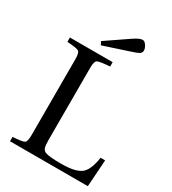

<svg xmlns="http://www.w3.org/2000/svg" viewBox="-212 -1000 992 1109"><g transform="rotate(30 284.0 -445.0)"><path d="M201 -764 346 -863Q391 -894 411 -890Q422 -888 433 -870.5Q444 -853 443 -838Q442 -824 429.5 -816.5Q417 -809 382 -798L212 -742ZM35 0V-29Q101 -33 113 -42Q125 -51 125 -93V-599Q125 -641 113 -650Q101 -659 35 -663V-692H320V-663Q250 -658 237 -649.5Q224 -641 224 -599V-120Q224 -82 229 -67Q234 -52 249 -45Q275 -35 356 -35Q444 -35 483 -61Q522 -87 536 -179H566L554 0Z"/></g></svg>

Font: Linguistics Pro
Style: Regular
Weight: 400
Designer: Stefan Peev, Context Ltd
Foundry: Stefan Peev, Context Ltd
Version: Version 001.000